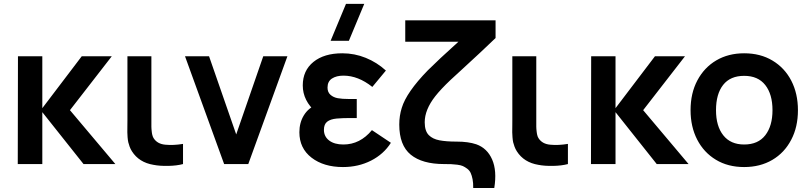

<svg xmlns="http://www.w3.org/2000/svg" viewBox="-20 -822 4058 962"><path d="M192 0H69L70 -540H192V-280L389.5 -540H540L330.5 -270L558 0H398.5L192 -260Z M749.5 4Q676.5 -8 641 -64Q634 -75 629.5 -87.2Q625 -99.5 622.8 -109Q620.5 -118.5 619.2 -134.5Q618 -150.5 618 -159Q618 -167.5 618.2 -189.2Q618.5 -211 618.5 -220.5V-540H738.5V-227.5Q738.5 -223 738.5 -213.2Q738.5 -203.5 738.5 -199.5Q738.5 -195.5 738.5 -187.5Q738.5 -179.5 739 -175.8Q739.5 -172 740 -165.5Q740.5 -159 741.2 -155.2Q742 -151.5 743 -146.5Q744 -141.5 745.8 -137.5Q747.5 -133.5 749.5 -130Q768 -100.5 808.5 -97Q848.5 -93 897 -101V0Q865.5 8.5 822.5 9.2Q779.5 10 749.5 4Z M1224 0H1103L907 -540H1027.5L1163.5 -148.5L1299 -540H1420Z M1805 -802.5 1728 -617.5H1636.5L1713.5 -802.5ZM1698.5 15Q1602 15 1541 -32Q1480 -79 1480 -159.5Q1480 -207.5 1502.5 -244.2Q1525 -281 1566.5 -298L1564.5 -259Q1497 -317 1497 -394Q1497 -468.5 1550.5 -511.8Q1604 -555 1695 -555Q1756.5 -555 1812.5 -532.2Q1868.5 -509.5 1913.5 -468.5L1845.5 -386.5Q1774.5 -443 1701 -443Q1665.5 -443 1643.2 -428.5Q1621 -414 1621 -383Q1621 -360 1635.8 -347Q1650.5 -334 1672.2 -330Q1694 -326 1727.5 -326H1767.5V-230.5H1727.5Q1698 -230.5 1666.5 -228Q1635.5 -225 1619.2 -212.2Q1603 -199.5 1603 -171.5Q1603 -138 1629.2 -118Q1655.5 -98 1700.5 -98Q1784 -98 1843.5 -170L1938.5 -106.5Q1902.5 -49.5 1839 -17.2Q1775.5 15 1698.5 15Z M2456.5 120H2351Q2351.5 95 2347.8 76Q2344 57 2338.2 44.5Q2332.5 32 2320.8 23.2Q2309 14.5 2299 10Q2289 5.5 2270.8 3.2Q2252.5 1 2240 0.5Q2227.5 0 2205 0Q2095.5 0 2038 -47Q1980.5 -94 1980.5 -198Q1980.5 -242 1993 -281.5Q2016.5 -359.5 2123.5 -469.5Q2176 -522 2277 -613H2010.5V-720H2463V-631.5Q2440.5 -610.5 2413 -584Q2384 -556.5 2378.5 -551.5Q2365.5 -539.5 2345.5 -521Q2325.5 -502.5 2293.8 -473.2Q2262 -444 2237.5 -421.5Q2188.5 -375 2161 -340Q2108 -272.5 2108 -209.5Q2108 -165 2129 -144.5Q2148 -125.5 2181.8 -119Q2215.5 -112.5 2268.5 -112.5Q2326.5 -112.5 2366.5 -99Q2421 -79.5 2445.8 -23Q2470.5 33.5 2456.5 120Z M2678 4Q2605 -8 2569.5 -64Q2562.5 -75 2558 -87.2Q2553.5 -99.5 2551.2 -109Q2549 -118.5 2547.8 -134.5Q2546.5 -150.5 2546.5 -159Q2546.5 -167.5 2546.8 -189.2Q2547 -211 2547 -220.5V-540H2667V-227.5Q2667 -223 2667 -213.2Q2667 -203.5 2667 -199.5Q2667 -195.5 2667 -187.5Q2667 -179.5 2667.5 -175.8Q2668 -172 2668.5 -165.5Q2669 -159 2669.8 -155.2Q2670.5 -151.5 2671.5 -146.5Q2672.5 -141.5 2674.2 -137.5Q2676 -133.5 2678 -130Q2696.5 -100.5 2737 -97Q2777 -93 2825.5 -101V0Q2794 8.5 2751 9.2Q2708 10 2678 4Z M3064 0H2941L2942 -540H3064V-280L3261.5 -540H3412L3202.5 -270L3430 0H3270.5L3064 -260Z M3708.5 15Q3627.5 15 3567 -21.5Q3506.5 -58 3473.2 -122.5Q3440 -187 3440 -270Q3440 -355 3474 -419Q3508.5 -484 3569 -519.5Q3629.5 -555 3708.5 -555Q3790 -555 3850.5 -518.5Q3911.5 -482 3944.8 -417.5Q3978 -353 3978 -270Q3978 -185.5 3944.5 -122Q3910.5 -56.5 3849.5 -20.8Q3788.5 15 3708.5 15ZM3708.5 -98Q3778.5 -98 3814.5 -144.5Q3850.5 -191 3850.5 -270Q3850.5 -350 3814.2 -396Q3778 -442 3708.5 -442Q3639 -442 3603.2 -396.5Q3567.5 -351 3567.5 -270Q3567.5 -190 3604 -144Q3640.5 -98 3708.5 -98Z"/></svg>

Font: Vortex Mix
Style: Bold
Weight: 700
Designer: Mikhail Sharanda
Foundry: Mikhail Sharanda
Version: Version 4.504;Glyphs 3.1.2 (3151)